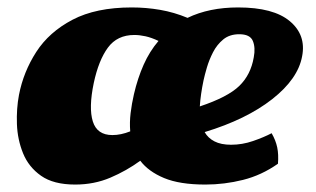

<svg xmlns="http://www.w3.org/2000/svg" viewBox="-20 -487 849 516"><path d="M182 9Q124 9 90.5 -14.5Q57 -38 42 -75Q27 -112 25.5 -153.5Q24 -195 31 -232Q43 -294 77.5 -347.5Q112 -401 175 -434Q238 -467 334 -467Q373 -467 410.5 -460.5Q448 -454 484 -439Q542 -467 620 -467Q715 -467 759 -430Q803 -393 792 -336Q781 -275 711.5 -220.5Q642 -166 530 -132Q539 -116 556.5 -107Q574 -98 601 -98Q631 -98 660 -108Q689 -118 710 -129Q721 -110 725 -91Q729 -72 727 -47Q683 -16 633 -3.5Q583 9 532 9Q463 9 421 -8.5Q379 -26 357 -55Q320 -28 276.5 -9.5Q233 9 182 9ZM527 -271Q523 -252 520.5 -234.5Q518 -217 517 -201Q592 -226 623 -256Q654 -286 662 -333Q667 -359 659.5 -377Q652 -395 623 -395Q597 -395 580 -381Q563 -367 552.5 -346.5Q542 -326 536 -305.5Q530 -285 527 -271ZM232 -264Q218 -197 229.5 -160.5Q241 -124 282 -124Q305 -124 330 -134Q328 -158 331 -183Q334 -208 340 -234Q350 -277 366 -313Q382 -349 406 -377Q387 -386 371 -389.5Q355 -393 341 -393Q295 -393 270 -359Q245 -325 232 -264Z"/></svg>

Font: Vollkorn Black
Style: Italic
Weight: 900
Italic angle: -11°
Designer: Friedrich Althausen
Foundry: Friedrich Althausen
Version: Version 5.000; ttfautohint (v1.8.3)